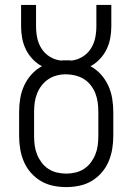

<svg xmlns="http://www.w3.org/2000/svg" viewBox="-20 -755 540 783"><path d="M250 8Q223 8 196.5 2.5Q170 -3 147 -16.5Q124 -30 106 -50.5Q88 -71 77.5 -95.5Q67 -120 62.5 -146.5Q58 -173 58 -200V-299Q58 -326 62.5 -353.5Q67 -381 78.5 -406Q90 -431 108.5 -451.5Q127 -472 151 -485Q130 -496 113 -514Q96 -532 85.5 -553.5Q75 -575 70.5 -599Q66 -623 66 -647V-735H127V-647Q127 -623 132 -599.5Q137 -576 150 -556Q163 -536 183.5 -523.5Q204 -511 228 -508Q233 -509 238.5 -509Q244 -509 250 -509Q256 -509 261.5 -509Q267 -509 272 -508Q296 -511 316.5 -523.5Q337 -536 350 -556Q363 -576 368 -599.5Q373 -623 373 -647V-735H434V-647Q434 -623 429.5 -599Q425 -575 414.5 -553.5Q404 -532 387 -514Q370 -496 349 -485Q373 -472 391.5 -451.5Q410 -431 421.5 -406Q433 -381 437.5 -353.5Q442 -326 442 -299V-200Q442 -173 437.5 -146.5Q433 -120 422.5 -95.5Q412 -71 394 -50.5Q376 -30 353 -16.5Q330 -3 303.5 2.5Q277 8 250 8ZM250 -47Q269 -47 288 -51.5Q307 -56 323 -66.5Q339 -77 350.5 -92.5Q362 -108 369 -125.5Q376 -143 378.5 -162Q381 -181 381 -200V-299Q381 -318 378.5 -337Q376 -356 369 -374Q362 -392 350 -407.5Q338 -423 321.5 -433Q305 -443 286 -447.5Q267 -452 248 -452Q229 -452 210.5 -447Q192 -442 176.5 -431.5Q161 -421 149.5 -406Q138 -391 131 -373Q124 -355 121.5 -336.5Q119 -318 119 -299V-200Q119 -181 121.5 -162Q124 -143 131 -125.5Q138 -108 149.5 -92.5Q161 -77 177 -66.5Q193 -56 212 -51.5Q231 -47 250 -47Z"/></svg>

Font: Iosevka Term Light
Style: Regular
Weight: 300
Monospace: yes
Designer: Belleve Invis
Foundry: Belleve Invis
Version: Version 9.0.1; ttfautohint (v1.8.3)